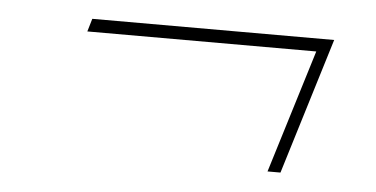

<svg xmlns="http://www.w3.org/2000/svg" viewBox="-31 -412 636 325"><g transform="rotate(5 287.5 -250.0)"><path d="M114.5 -365.5H525.5L454.5 -134H432.5L497 -343.5H108Z"/></g></svg>

Font: Newsreader Display ExtraLight
Style: Italic
Weight: 275
Italic angle: -17°
Designer: Hugues Gentile
Foundry: Production Type
Version: Version 1.002